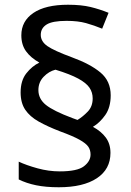

<svg xmlns="http://www.w3.org/2000/svg" viewBox="-20 -785 553 810"><path d="M67 -395Q67 -445 91 -475.5Q115 -506 146 -521Q110 -541 90 -568.5Q70 -596 70 -636Q70 -696 121 -730.5Q172 -765 267 -765Q323 -765 362 -755.5Q401 -746 438 -731L411 -664Q377 -678 343 -687.5Q309 -697 261 -697Q201 -697 176.5 -681.5Q152 -666 152 -638Q152 -610 180 -590.5Q208 -571 284 -543Q361 -515 404 -479Q447 -443 447 -383Q447 -332 424 -299.5Q401 -267 372 -250Q407 -231 426.5 -204.5Q446 -178 446 -140Q446 -71 388.5 -33Q331 5 228 5Q173 5 132 -3.5Q91 -12 59 -28V-103Q91 -88 138 -75Q185 -62 232 -62Q306 -62 334 -83.5Q362 -105 362 -133Q362 -152 352.5 -166Q343 -180 315.5 -195.5Q288 -211 233 -231Q181 -251 143.5 -272Q106 -293 86.5 -322Q67 -351 67 -395ZM142 -405Q142 -368 173.5 -342.5Q205 -317 285 -287L307 -279Q330 -293 350.5 -314.5Q371 -336 371 -370Q371 -395 357.5 -415Q344 -435 310 -453.5Q276 -472 214 -491Q186 -484 164 -461Q142 -438 142 -405Z"/></svg>

Font: Noto Sans New Tai Lue
Style: Regular
Weight: 400
Designer: Monotype Design Team
Foundry: Monotype Imaging Inc.
Version: Version 2.003